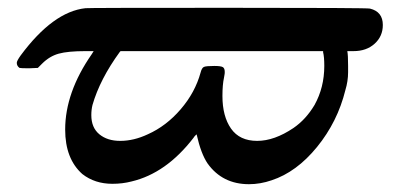

<svg xmlns="http://www.w3.org/2000/svg" viewBox="-20 -464 1015 492"><path d="M870 -333Q872 -323 872 -295V-279Q872 -256 865 -233Q845 -152 792.5 -87.5Q740 -23 676 -2Q647 8 618 8Q550 8 512 -45Q495 -70 484 -119Q484 -121 478 -114Q477 -113 476 -111Q406 -20 317 1Q294 7 268 7Q223 7 191 -18Q147 -57 147 -132Q147 -227 215 -325L220 -333H199Q154 -333 130.5 -326.5Q107 -320 88 -301L77 -290L55 -289Q33 -289 30 -290Q23 -295 23 -303Q23 -308 33 -322Q116 -434 199 -443Q200 -444 562 -444Q922 -444 928 -442Q961 -434 961 -400Q961 -371 940 -352Q919 -333 886 -333ZM550 -218Q550 -166 572 -134.5Q594 -103 639 -103Q683 -103 732 -136Q764 -158 786 -195Q811 -240 811 -295Q811 -318 808 -330V-333H289L287 -331Q236 -261 217 -195Q214 -183 214 -169Q214 -137 234.5 -120Q255 -103 288 -103Q323 -103 359 -120Q406 -141 443 -184Q480 -227 494 -278Q497 -290 502.5 -292.5Q508 -295 529 -295Q546 -295 551 -292Q559 -287 554 -265Q550 -247 550 -218Z"/></svg>

Font: KaTeX_Math
Style: Bold Italic
Weight: 700
Version: Version 3699957226